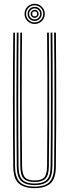

<svg xmlns="http://www.w3.org/2000/svg" viewBox="-20 -969 358 995"><path d="M159.2 6Q104.2 6 76.9 -18.8Q49.5 -43.5 48.8 -105.8Q48 -183.2 47.5 -268.5Q47 -353.8 47 -443.2Q47 -532.8 47.4 -622.9Q47.8 -713 48.8 -800H57.8Q57 -721.8 56.6 -631Q56.2 -540.2 56.2 -446.5Q56.2 -352.8 56.6 -265.5Q57 -178.2 57.8 -107.2Q58.5 -51.5 81.5 -26.8Q104.5 -2 159.2 -2Q214.2 -2 237.1 -26.8Q260 -51.5 260.5 -107.2Q261.2 -176.8 261.8 -260.6Q262.2 -344.5 262.2 -436.1Q262.2 -527.8 261.9 -620.5Q261.5 -713.2 260.5 -800H269.8Q270.8 -694.2 271.1 -577.2Q271.5 -460.2 271.2 -340.4Q271 -220.5 269.5 -105.8Q269 -43 241.4 -18.5Q213.8 6 159.2 6ZM159.2 -9.8Q112.5 -9.8 90 -30.8Q67.5 -51.8 67 -106.2Q66.2 -182.5 65.8 -267.5Q65.2 -352.5 65.2 -442.4Q65.2 -532.2 65.8 -622.8Q66.2 -713.2 67 -800H76Q75.2 -720.5 74.9 -630.8Q74.5 -541 74.5 -449Q74.5 -357 74.9 -269.4Q75.2 -181.8 76 -106.5Q76.5 -56.5 96.4 -37.1Q116.2 -17.8 159.2 -17.8Q202.2 -17.8 222.1 -36.9Q242 -56 242.2 -106.5Q243 -181.2 243.5 -266.2Q244 -351.2 244 -441.4Q244 -531.5 243.5 -622.4Q243 -713.2 242.2 -800H251.5Q252.2 -720 252.6 -630.2Q253 -540.5 253 -448.8Q253 -357 252.6 -269.6Q252.2 -182.2 251.5 -106.2Q251 -52.2 228.8 -31Q206.5 -9.8 159.2 -9.8ZM159.2 -25.8Q120.8 -25.8 103.2 -43.1Q85.8 -60.5 85.2 -106.5Q84.2 -199.2 83.9 -316.1Q83.5 -433 83.8 -558Q84 -683 85.2 -800H94.2Q93.5 -717.2 93 -632.5Q92.5 -547.8 92.5 -460.9Q92.5 -374 93 -285.4Q93.5 -196.8 94.5 -106.5Q95 -65.5 109.5 -49.6Q124 -33.8 159.2 -33.8Q194.8 -33.8 209.1 -49.6Q223.5 -65.5 224 -106.5Q225.2 -232.5 225.6 -347.4Q226 -462.2 225.6 -573.6Q225.2 -685 224 -800H233.2Q234 -722 234.5 -631.5Q235 -541 235 -447.6Q235 -354.2 234.5 -266.5Q234 -178.8 233.2 -106.5Q232.8 -59.8 215 -42.8Q197.2 -25.8 159.2 -25.8ZM159.5 -844.8Q145 -844.8 133.1 -851.8Q121.2 -858.8 114.2 -870.6Q107.2 -882.5 107.2 -897Q107.2 -911.5 114.2 -923.4Q121.2 -935.2 133.1 -942.2Q145 -949.2 159.5 -949.2Q174.2 -949.2 186 -942.2Q197.8 -935.2 204.9 -923.4Q212 -911.5 212 -897Q212 -882.5 204.9 -870.6Q197.8 -858.8 186 -851.8Q174.2 -844.8 159.5 -844.8ZM159.5 -852.8Q178 -852.8 191 -865.8Q204 -878.8 204 -897Q204 -915.5 191 -928.5Q178 -941.5 159.5 -941.5Q141.2 -941.5 128.2 -928.5Q115.2 -915.5 115.2 -897Q115.2 -878.8 128.2 -865.8Q141.2 -852.8 159.5 -852.8ZM159.5 -860.5Q144.2 -860.5 133.6 -871.1Q123 -881.8 123 -897Q123 -912.2 133.6 -922.9Q144.2 -933.5 159.5 -933.5Q174.8 -933.5 185.4 -922.9Q196 -912.2 196 -897Q196 -881.8 185.4 -871.1Q174.8 -860.5 159.5 -860.5ZM159.5 -868.5Q171.2 -868.5 179.6 -876.9Q188 -885.2 188 -897Q188 -908.8 179.6 -917.1Q171.2 -925.5 159.5 -925.5Q147.8 -925.5 139.4 -917.1Q131 -908.8 131 -897Q131 -885.2 139.4 -876.9Q147.8 -868.5 159.5 -868.5ZM159.5 -876.5Q151.2 -876.5 145.1 -882.6Q139 -888.8 139 -897.2Q139 -905.5 145.1 -911.6Q151.2 -917.8 159.8 -917.8Q168 -917.8 174.1 -911.6Q180.2 -905.5 180.2 -897Q180.2 -888.8 174.1 -882.6Q168 -876.5 159.5 -876.5ZM159.8 -884.2Q172.5 -884.2 172.5 -897.2Q172.5 -910 159.8 -910Q146.8 -910 146.8 -897.2Q146.8 -884.2 159.8 -884.2Z"/></svg>

Font: Big Shoulders Inline Display Thin Light
Style: Regular
Weight: 300
Version: Version 2.002